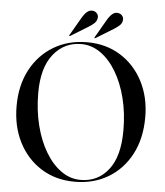

<svg xmlns="http://www.w3.org/2000/svg" viewBox="-59 -926 846 987"><g transform="rotate(5 364.0 -432.0)"><path d="M365.5 -710Q463 -710 537.5 -663.5Q612 -617 654 -535.8Q696 -454.5 696 -351.5Q696 -242.5 653.5 -161.2Q611 -80 535.8 -35Q460.5 10 363 10Q265.5 10 190.8 -36.5Q116 -83 74 -164.8Q32 -246.5 32 -352Q32 -459.5 75 -540Q118 -620.5 193.2 -665.2Q268.5 -710 365.5 -710ZM590 -274.5Q590 -363 570.8 -439.8Q551.5 -516.5 516.8 -574.8Q482 -633 435.8 -665.5Q389.5 -698 336 -698Q248.5 -698 192.8 -628.8Q137 -559.5 137 -429.5Q137 -340 156.5 -262.2Q176 -184.5 211 -126Q246 -67.5 292.2 -34.8Q338.5 -2 392.5 -2Q481 -2 535.5 -71Q590 -140 590 -274.5ZM454.5 -831.5Q466.5 -852.5 479.5 -863.8Q492.5 -875 507 -874Q521 -873 530 -863.8Q539 -854.5 538.5 -841.5Q537.5 -824 525 -812.2Q512.5 -800.5 496 -790.5L405.5 -735Q402 -733 400.5 -734.5Q399 -736.5 401.5 -740ZM324.5 -831.5Q336.5 -852.5 349.5 -863.8Q362.5 -875 377.5 -874Q391.5 -873 400.2 -863.8Q409 -854.5 408.5 -841.5Q407 -824 394.8 -812.2Q382.5 -800.5 366 -790.5L275.5 -735Q272 -733 270 -734.5Q269 -736.5 271.5 -740Z"/></g></svg>

Font: Fraunces 144pt S000
Style: Regular
Weight: 400
Version: Version 1.000; ttfautohint (v1.8.3)